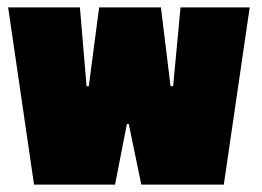

<svg xmlns="http://www.w3.org/2000/svg" viewBox="-20 -499 708 519"><path d="M655 -479 585 0H362L328 -164H323L291 0H72L2 -479H196L214 -266H220L248 -479H415L441 -266H448L468 -479Z"/></svg>

Font: Passion One
Style: Bold
Weight: 700
Designer: Alejandro Lo Celso
Foundry: Fontstage
Version: Version 1.002